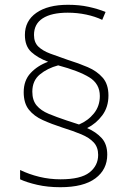

<svg xmlns="http://www.w3.org/2000/svg" viewBox="-20 -873 557 802"><path d="M79 -488Q79 -537 108 -568Q137 -599 181 -615Q138 -631 111 -655.5Q84 -680 84 -727Q84 -786 132 -819.5Q180 -853 264 -853Q311 -853 350 -844.5Q389 -836 421 -823L407 -790Q378 -804 340.5 -812Q303 -820 263 -820Q195 -820 158.5 -796.5Q122 -773 122 -727Q122 -696 140 -678.5Q158 -661 190 -649Q222 -637 263 -623Q308 -609 346.5 -592.5Q385 -576 409 -548.5Q433 -521 433 -474Q433 -426 407.5 -391.5Q382 -357 344 -338Q381 -322 404.5 -296.5Q428 -271 428 -227Q428 -165 378.5 -128Q329 -91 232 -91Q179 -91 135.5 -101Q92 -111 64 -124V-163Q101 -145 144 -134.5Q187 -124 233 -124Q317 -124 353.5 -152.5Q390 -181 390 -226Q390 -258 371.5 -278Q353 -298 319.5 -312Q286 -326 241 -340Q195 -355 158.5 -371.5Q122 -388 100.5 -415Q79 -442 79 -488ZM115 -490Q115 -454 133 -432.5Q151 -411 183.5 -397.5Q216 -384 258 -370L310 -353Q348 -369 372.5 -399.5Q397 -430 397 -472Q397 -523 353 -550Q309 -577 223 -600Q178 -588 146.5 -562Q115 -536 115 -490Z"/></svg>

Font: Noto Sans Kannada UI ExtraLight
Style: Regular
Weight: 200
Designer: Jelle Bosma - Monotype Design Team
Foundry: Monotype Imaging Inc.
Version: Version 2.005; ttfautohint (v1.8.4.7-5d5b)